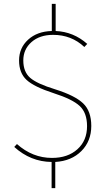

<svg xmlns="http://www.w3.org/2000/svg" viewBox="-20 -831 563 997"><path d="M454 -177Q454 -98 402.5 -46.5Q351 5 267 10V146H248V10Q139 9 54 -68L68 -83Q149 -11 250 -11Q332 -11 382 -56Q432 -101 432 -176Q432 -245 394 -280.5Q356 -316 259 -347Q157 -380 118 -416Q79 -452 79 -517Q79 -582 126 -625Q173 -668 249 -670V-811H269V-670Q362 -666 433 -603L418 -587Q351 -650 256 -650Q186 -650 143.5 -612.5Q101 -575 101 -517Q101 -458 136.5 -427Q172 -396 267 -367Q369 -335 411.5 -294.5Q454 -254 454 -177Z"/></svg>

Font: FiraSans
Style: Regular
Weight: 150
Designer: Carrois Corporate & Edenspiekermann AG
Foundry: Carrois Corporate GbR & Edenspiekermann AG
Version: Version 3.106;PS 003.106;hotconv 1.0.70;makeotf.lib2.5.58329